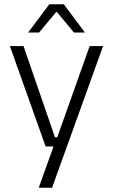

<svg xmlns="http://www.w3.org/2000/svg" viewBox="-20 -702 526 894"><path d="M273 -62.5 241.5 -48.5 397.5 -487.5H460L222.5 172H160.5L237.5 -43L263 -20H192.5L26 -487.5H89.5L236 -62.5ZM209.5 -682H277L374.5 -552V-550.5H324.5L245 -646H241.5L162 -550.5H112V-552Z"/></svg>

Font: Anek Latin Light
Style: Regular
Weight: 300
Designer: Yesha Goshar
Foundry: Ek Type
Version: Version 1.003